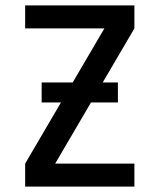

<svg xmlns="http://www.w3.org/2000/svg" viewBox="-20 -690 590 710"><path d="M73 0V-85L366 -585H73V-670H477V-585L184 -85H477V0ZM416 -311H134V-385H416Z"/></svg>

Font: Lode Dark Term
Style: Bold
Weight: 700
Monospace: yes
Designer: Belleve Invis
Foundry: Belleve Invis
Version: Version 29.2.0